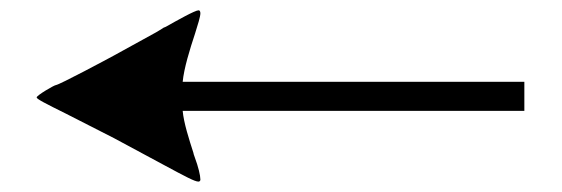

<svg xmlns="http://www.w3.org/2000/svg" viewBox="-20 -348 1085 371"><path d="M333 -189.9C335.4 -215.8 346.7 -252.4 356.9 -283.2C362.3 -300.3 367.2 -315.9 367.2 -322.3C367.2 -325.2 366.2 -328.1 363.8 -328.1C356.9 -328.1 322.3 -308.6 299.8 -295.9H299.3L298.8 -295.4H298.3C297.9 -295.4 296.9 -294.9 295.9 -294.4C295.4 -293.9 294.9 -293.5 293.9 -293L281.7 -285.6L199.2 -240.2C190.4 -235.4 94.7 -184.1 87.9 -183.6C84 -183.1 50.8 -163.6 50.8 -159.7C50.8 -156.7 68.8 -147.5 106.4 -128.9L200.2 -81.1L299.3 -27.8C337.4 -7.3 356.4 2.9 363.3 2.9C367.2 2.9 367.2 -0.5 367.2 -1C367.2 -8.8 363.3 -25.4 356.4 -43.9L355 -47.9C355 -48.3 355 -48.3 354.5 -48.8V-49.3C354.5 -49.8 354.5 -50.3 354 -50.8V-51.8C345.2 -79.1 335 -110.8 333 -133.8H993.2V-189.9Z"/></svg>

Font: MusGlyphs-Text
Style: Regular
Weight: 400
Version: Version 2.1.1